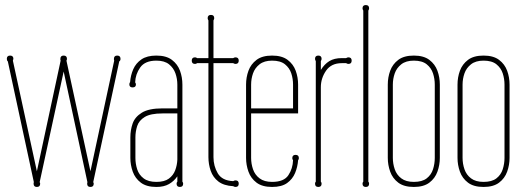

<svg xmlns="http://www.w3.org/2000/svg" viewBox="-20 -730 2072 760"><path d="M349 -9Q351 -6 351 -3Q351 10 338 10Q325 10 325 -3Q325 -5 325.5 -6.5Q326 -8 326 -9L232 -447L137 -9Q139 -6 139 -3Q139 10 126 10Q113 10 113 -3Q113 -7 114 -9L11 -487Q7 -490 7 -497Q7 -510 20 -510Q33 -510 33 -497Q33 -496 31 -490L126 -52L220 -490Q220 -491 219.5 -492Q219 -493 219 -494V-497Q219 -510 232 -510Q245 -510 245 -497Q245 -493 243 -490L338 -52L432 -490Q432 -491 431.5 -492Q431 -493 431 -494V-497Q431 -510 444 -510Q457 -510 457 -497Q457 -490 452 -487Z M702 -11Q705 -7 705 -3Q705 10 692 10Q679 10 679 -3Q679 -8 682 -11V-32Q669 -13 649 -1.5Q629 10 599 10Q560 10 537.5 -7Q515 -24 505.5 -50.5Q496 -77 496 -105V-186Q496 -215 505 -241Q514 -267 541.5 -284Q569 -301 623 -301H682V-395Q682 -418 674.5 -439.5Q667 -461 649 -475.5Q631 -490 599 -490Q554 -490 535 -463Q516 -436 515 -404Q518 -400 518 -396Q518 -384 505 -384Q492 -384 492 -396Q492 -402 495 -405Q497 -432 507.5 -456Q518 -480 540 -495Q562 -510 599 -510Q638 -510 660.5 -493Q683 -476 692.5 -450Q702 -424 702 -395ZM516 -105Q516 -82 523 -60Q530 -38 548.5 -24Q567 -10 599 -10Q631 -10 648.5 -23Q666 -36 673.5 -56Q681 -76 682 -98V-281H623Q576 -281 553 -267Q530 -253 523 -231Q516 -209 516 -186Z M825 -108Q825 -73 842 -44Q859 -15 903 -13Q908 -16 912 -16Q925 -16 925 -3Q925 10 912 10Q908 10 903 7Q866 5 844.5 -11.5Q823 -28 814 -54Q805 -80 805 -108V-480H760Q757 -477 752 -477Q739 -477 739 -490Q739 -503 752 -503Q757 -503 760 -500H805V-649Q802 -654 802 -658Q802 -671 815 -671Q828 -671 828 -658Q828 -655 825 -649V-500H903Q908 -503 912 -503Q925 -503 925 -490Q925 -477 912 -477Q908 -477 903 -480H825Z M1160 -281H974V-105Q974 -82 981.5 -60Q989 -38 1007.5 -24Q1026 -10 1057 -10Q1104 -10 1121.5 -36.5Q1139 -63 1140 -96Q1137 -99 1137 -104Q1137 -117 1150 -117Q1163 -117 1163 -104Q1163 -99 1160 -96Q1158 -69 1148 -45Q1138 -21 1116.5 -5.5Q1095 10 1057 10Q1018 10 995.5 -7Q973 -24 963.5 -50.5Q954 -77 954 -105V-395Q954 -424 963.5 -450Q973 -476 995.5 -493Q1018 -510 1057 -510Q1096 -510 1118.5 -493Q1141 -476 1150.5 -450Q1160 -424 1160 -395ZM1140 -301V-395Q1140 -418 1133 -439.5Q1126 -461 1108 -475.5Q1090 -490 1057 -490Q1026 -490 1007.5 -475.5Q989 -461 981.5 -439.5Q974 -418 974 -395V-301Z M1250 -11Q1253 -8 1253 -3Q1253 10 1240 10Q1227 10 1227 -3Q1227 -8 1230 -11V-488Q1227 -493 1227 -497Q1227 -510 1240 -510Q1253 -510 1253 -497Q1253 -493 1250 -488V-453Q1264 -476 1283.5 -488Q1303 -500 1333 -500H1350Q1355 -503 1359 -503Q1372 -503 1372 -490Q1372 -477 1359 -477Q1355 -477 1350 -480H1333Q1291 -480 1270.5 -450Q1250 -420 1250 -385Z M1438 -11Q1441 -8 1441 -3Q1441 10 1428 10Q1415 10 1415 -3Q1415 -8 1418 -11V-688Q1415 -693 1415 -697Q1415 -710 1428 -710Q1441 -710 1441 -697Q1441 -693 1438 -688Z M1721 -105Q1721 -77 1711.5 -50.5Q1702 -24 1679.5 -7Q1657 10 1618 10Q1579 10 1556.5 -7Q1534 -24 1524.5 -50.5Q1515 -77 1515 -105V-395Q1515 -424 1524.5 -450Q1534 -476 1556.5 -493Q1579 -510 1618 -510Q1657 -510 1679.5 -493Q1702 -476 1711.5 -450Q1721 -424 1721 -395ZM1535 -105Q1535 -82 1542.5 -60Q1550 -38 1568.5 -24Q1587 -10 1618 -10Q1651 -10 1669 -24Q1687 -38 1694 -60Q1701 -82 1701 -105V-395Q1701 -418 1694 -439.5Q1687 -461 1669 -475.5Q1651 -490 1618 -490Q1587 -490 1568.5 -475.5Q1550 -461 1542.5 -439.5Q1535 -418 1535 -395Z M1997 -105Q1997 -77 1987.5 -50.5Q1978 -24 1955.5 -7Q1933 10 1894 10Q1855 10 1832.5 -7Q1810 -24 1800.5 -50.5Q1791 -77 1791 -105V-395Q1791 -424 1800.5 -450Q1810 -476 1832.5 -493Q1855 -510 1894 -510Q1933 -510 1955.5 -493Q1978 -476 1987.5 -450Q1997 -424 1997 -395ZM1811 -105Q1811 -82 1818.5 -60Q1826 -38 1844.5 -24Q1863 -10 1894 -10Q1927 -10 1945 -24Q1963 -38 1970 -60Q1977 -82 1977 -105V-395Q1977 -418 1970 -439.5Q1963 -461 1945 -475.5Q1927 -490 1894 -490Q1863 -490 1844.5 -475.5Q1826 -461 1818.5 -439.5Q1811 -418 1811 -395Z"/></svg>

Font: Wire One
Style: Regular
Weight: 400
Designer: Alexei Vanyashin, Gayaneh Bagdasaryan
Foundry: Cyreal
Version: Version 1.102; ttfautohint (v1.8.3)